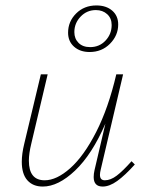

<svg xmlns="http://www.w3.org/2000/svg" viewBox="-20 -681 543 705"><path d="M475 -77Q439 -37 410.5 -16.5Q382 4 357 4Q324 4 324 -31Q324 -43 327 -56L367 -227Q318 -114 256 -55Q194 4 137 4Q101 4 80.5 -19Q60 -42 60 -87Q60 -116 69 -153L130 -408H155L95 -154Q86 -117 86 -91Q86 -19 144 -19Q188 -19 238 -63.5Q288 -108 333 -196Q378 -284 407 -408H432L350 -59Q347 -47 347 -39Q347 -19 365 -19Q386 -19 408.5 -36Q431 -53 463 -89ZM230 -561Q230 -602 259.5 -631.5Q289 -661 334 -661Q370 -661 392 -642Q414 -623 414 -591Q414 -551 384 -520.5Q354 -490 309 -490Q274 -490 252 -509.5Q230 -529 230 -561ZM390 -589Q390 -614 373.5 -629Q357 -644 332 -644Q299 -644 276 -620Q253 -596 253 -563Q253 -539 268.5 -523.5Q284 -508 311 -508Q345 -508 367.5 -532Q390 -556 390 -589Z"/></svg>

Font: Ysabeau Extralight
Style: Italic
Weight: 200
Italic angle: -12°
Designer: Christian Thalmann (Catharsis Fonts)
Version: Version 0.003